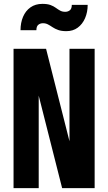

<svg xmlns="http://www.w3.org/2000/svg" viewBox="-20 -972 559 992"><path d="M50 0V-720H218L374 -104L339 -102V-720H469V0H301L145 -616L180 -618V0ZM323 -811Q298 -811 281 -817Q264 -823 251.5 -831.5Q239 -840 227.5 -846Q216 -852 202 -852Q188 -852 178 -844Q168 -836 168 -816H86Q86 -854 99 -885Q112 -916 137.5 -934Q163 -952 199 -952Q225 -952 241 -946Q257 -940 268.5 -931.5Q280 -923 291 -917Q302 -911 317 -911Q331 -911 341 -919Q351 -927 351 -947H433Q433 -909 419.5 -878Q406 -847 381.5 -829Q357 -811 323 -811Z"/></svg>

Font: Instrument Sans Condensed
Style: Bold
Weight: 700
Width: 3
Designer: Rodrigo Fuenzalida
Foundry: fragTYPE
Version: Version 1.000;gftools[0.9.28]